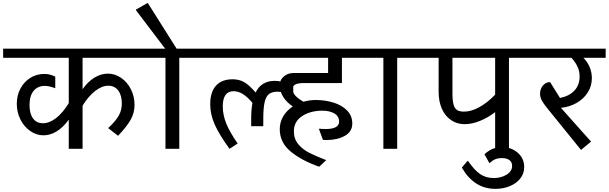

<svg xmlns="http://www.w3.org/2000/svg" viewBox="-42 -948 3878 1223"><path d="M484 -580V-380Q518 -428 559.5 -453.5Q601 -479 645 -479Q690 -479 729.5 -452Q769 -425 792 -379Q815 -333 815 -280Q815 -230 791 -186.5Q767 -143 710 -83L647 -132Q696 -178 715 -212.5Q734 -247 734 -289Q734 -341 711 -371.5Q688 -402 648 -402Q607 -402 564 -368.5Q521 -335 484 -275V0H396V-186Q361 -137 319.5 -111.5Q278 -86 235 -86Q190 -86 150.5 -113.5Q111 -141 88 -187Q65 -233 65 -287Q65 -340 88 -383.5Q111 -427 151 -452Q191 -477 240 -477Q276 -477 310 -460V-386Q270 -401 244 -401Q198 -401 172 -369Q146 -337 146 -279Q146 -224 168.5 -193.5Q191 -163 231 -163Q273 -163 315.5 -196Q358 -229 396 -291V-580H-22V-638H902V-580Z M858 -580V-638H1010L824 -883V-887L896 -928H900L1083 -638H1254V-580H1100V0H1012V-580Z M1840 -638V-580H1210V-638ZM1708 -433Q1734 -433 1760.5 -425.5Q1787 -418 1826 -399V-331Q1788 -351 1768 -357.5Q1748 -364 1726 -364Q1690 -364 1670.5 -348Q1651 -332 1643 -294.5Q1635 -257 1635 -188V-144H1558V-195Q1558 -248 1566 -293Q1534 -331 1505 -349Q1476 -367 1446 -367Q1377 -367 1377 -270Q1377 -216 1399.5 -160.5Q1422 -105 1472 -34L1420 0Q1353 -92 1325 -156.5Q1297 -221 1297 -284Q1297 -361 1333.5 -402Q1370 -443 1440 -443Q1481 -443 1513 -425Q1545 -407 1586 -359Q1623 -433 1708 -433Z M1822 -383Q1822 -357 1840.5 -337.5Q1859 -318 1891 -300Q1930 -311 1968 -311Q2029 -311 2082.5 -294.5Q2136 -278 2169 -244Q2202 -210 2202 -161Q2202 -109 2154 -82.5Q2106 -56 2037 -56Q2022 -56 2015 -57L1989 -128Q2015 -126 2030 -126Q2118 -126 2118 -173Q2118 -208 2087.5 -225.5Q2057 -243 2012 -243Q1935 -243 1882.5 -208.5Q1830 -174 1830 -112Q1830 -63 1858 -29.5Q1886 4 1927.5 25Q1969 46 2036 72L1991 114Q1880 75 1810 17.5Q1740 -40 1740 -125Q1740 -170 1762 -207Q1784 -244 1823 -270Q1785 -295 1762.5 -330Q1740 -365 1740 -407Q1740 -439 1766 -461Q1792 -483 1828 -483H2048V-580H1652V-638H2290V-580H2136V-419H1893Q1822 -419 1822 -383Z M2400 -580H2246V-638H2642V-580H2488V0H2400Z M3354 -580H3200V0H3112V-234Q3066 -198 3014.5 -177.5Q2963 -157 2918 -157Q2869 -157 2831 -183Q2793 -209 2772.5 -255.5Q2752 -302 2752 -362V-580H2598V-638H3354ZM3112 -345V-580H2840V-354Q2840 -307 2847 -282Q2854 -257 2869.5 -247Q2885 -237 2914 -237Q2960 -237 3011.5 -265.5Q3063 -294 3112 -345Z M2901 121V118L2936 77H2939Q2980 136 3016.5 161Q3053 186 3104 186Q3150 186 3185 164.5Q3220 143 3220 109Q3220 84 3202.5 71.5Q3185 59 3155 59Q3131 59 3112.5 66.5Q3094 74 3076 92L3044 35Q3063 16 3091 2.5Q3119 -11 3155 -11Q3215 -11 3256 25Q3297 61 3297 116Q3297 157 3272.5 188.5Q3248 220 3206 237.5Q3164 255 3114 255Q3044 255 2990.5 220Q2937 185 2901 121Z M3816 -580H3674Q3700 -554 3714 -520.5Q3728 -487 3728 -450Q3728 -401 3702.5 -360Q3677 -319 3632 -293Q3587 -267 3531 -261L3723 -46L3659 7L3442 -261Q3419 -289 3408.5 -309.5Q3398 -330 3398 -350Q3398 -382 3416.5 -403.5Q3435 -425 3462 -425L3525 -324Q3584 -336 3617 -371Q3650 -406 3650 -461Q3650 -494 3637 -522.5Q3624 -551 3598 -580H3310V-638H3816Z"/></svg>

Font: AmikoRegular
Style: Regular
Weight: 400
Designer: Pablo Impallari, Rodrigo Fuenzalida, Andres Torresi
Foundry: Impallari Type
Version: Version 1.000; ttfautohint (v1.3)